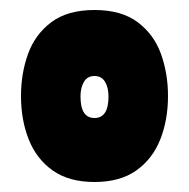

<svg xmlns="http://www.w3.org/2000/svg" viewBox="-20 -730 378 384"><path d="M169 -366Q118 -366 85.5 -389Q53 -412 37.5 -451Q22 -490 22 -538Q22 -583 36 -622Q50 -661 82.5 -685.5Q115 -710 169 -710Q223 -710 255.5 -685.5Q288 -661 302 -622Q316 -583 316 -538Q316 -490 300.5 -451Q285 -412 252.5 -389Q220 -366 169 -366ZM169 -494Q197 -494 197 -537Q197 -555 190 -566.5Q183 -578 169 -578Q155 -578 148 -566.5Q141 -555 141 -537Q141 -494 169 -494Z"/></svg>

Font: Georama Condensed Black
Style: Regular
Weight: 900
Width: 3
Designer: Jean-Baptiste Levee
Foundry: Production Type
Version: Version 1.000